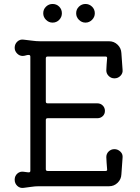

<svg xmlns="http://www.w3.org/2000/svg" viewBox="-20 -930 708 968"><path d="M245 -816Q226 -816 212 -830Q198 -844 198 -863Q198 -883 212 -896.5Q226 -910 245 -910Q265 -910 278.5 -896.5Q292 -883 292 -863Q292 -844 278.5 -830Q265 -816 245 -816ZM411 -816Q392 -816 378 -830Q364 -844 364 -863Q364 -883 378 -896.5Q392 -910 411 -910Q430 -910 444 -896.5Q458 -883 458 -863Q458 -844 444 -830Q430 -816 411 -816ZM557 -178Q574 -178 587 -165.5Q600 -153 598 -135L592 -51Q591 -26 573 -8.5Q555 9 530 9H176Q157 9 137.5 12Q118 15 100 17Q81 20 67.5 7.5Q54 -5 54 -24Q54 -43 67.5 -55Q81 -67 100 -64Q105 -63 111 -62.5Q117 -62 123 -61H125Q133 -61 133 -69V-644Q133 -653 125 -653Q117 -653 109.5 -650.5Q102 -648 94 -648Q78 -648 66 -660.5Q54 -673 54 -689Q54 -708 67.5 -720.5Q81 -733 100 -730Q120 -728 141.5 -725Q163 -722 182 -722H530Q555 -722 573 -704.5Q591 -687 592 -662L598 -578Q600 -561 587.5 -548Q575 -535 557 -535Q540 -535 528 -547Q516 -559 516 -575Q516 -589 517.5 -604.5Q519 -620 520 -636V-638Q520 -645 512 -645H220Q211 -645 211 -636V-418Q211 -409 220 -409H471Q487 -409 498 -398Q509 -387 509 -371Q509 -355 498 -344.5Q487 -334 471 -334H220Q211 -334 211 -325V-77Q211 -68 220 -68H512Q522 -68 520 -77Q519 -94 517.5 -109.5Q516 -125 516 -138Q516 -155 528 -166.5Q540 -178 557 -178Z"/></svg>

Font: Kiwi Maru
Style: Regular
Weight: 400
Designer: Hiroki-Chan
Version: Version 1.100